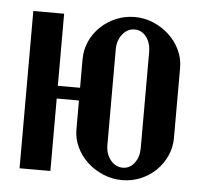

<svg xmlns="http://www.w3.org/2000/svg" viewBox="-43 -549 633 602"><g transform="rotate(5 273.5 -247.5)"><path d="M358 -504Q389 -504 417 -492Q445 -480 466.5 -460Q488 -440 500.5 -413.5Q513 -387 513 -358V-137Q513 -107 501 -80.5Q489 -54 468.5 -34Q448 -14 420.5 -2.5Q393 9 362 9Q331 9 302.5 -3Q274 -15 252.5 -35Q231 -55 218.5 -81.5Q206 -108 206 -137V-228H136V0H39V-495H136V-268H206V-358Q206 -388 218 -414.5Q230 -441 251 -461Q272 -481 299.5 -492.5Q327 -504 358 -504ZM361 -465Q338 -465 322.5 -445.5Q307 -426 307 -398V-96Q307 -69 322.5 -49.5Q338 -30 361 -30Q383 -30 397.5 -49Q412 -68 412 -96V-398Q412 -427 397.5 -446Q383 -465 361 -465Z"/></g></svg>

Font: Moniqa Paragraph
Style: Bold
Weight: 700
Designer: Rajesh Rajput
Foundry: Rajesh Rajput
Version: Version 1.000